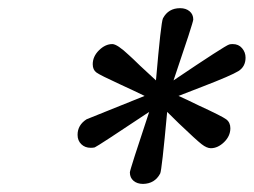

<svg xmlns="http://www.w3.org/2000/svg" viewBox="-20 -770 621 470"><path d="M169.9 -439.9Q169.9 -463.9 191.9 -478Q193.8 -479 334 -535.2Q309.1 -547.4 272.9 -564Q225.1 -585.9 216.1 -592.5Q207 -599.1 207 -612.8Q207 -631.8 222.4 -647Q237.8 -662.1 254.9 -662.1Q267.1 -662.1 295.9 -634.8Q302.7 -628.9 323.2 -608.9Q347.2 -586.9 361.8 -573.2Q374 -715.3 378.9 -725.1Q392.1 -750 420.9 -750Q435.1 -750 444.1 -742.4Q453.1 -734.9 453.1 -722.2Q453.1 -715.3 404.8 -573.2Q530.8 -658.2 541 -661.1Q543.9 -662.1 549.8 -662.1Q564 -662.1 572.5 -652.1Q581.1 -642.1 581.1 -628.9Q581.1 -606.9 563.5 -595.9Q545.9 -585 476.1 -558.1Q439.9 -543.9 417 -535.2Q437 -526.4 467.8 -511.2Q523.9 -485.4 533.9 -477.8Q543.9 -470.2 543.9 -456.1Q543.9 -437 528.6 -422.1Q513.2 -407.2 496.1 -407.2Q486.3 -407.2 473.6 -417Q460.9 -426.8 418 -467.8Q399.9 -485.8 389.2 -496.1Q376 -352.1 372.1 -345.2Q358.9 -320.3 330.1 -319.8Q315.9 -319.8 306.9 -327.4Q297.9 -335 297.9 -348.1Q297.9 -354 345.2 -496.1Q219.2 -412.1 211.9 -409.2Q208 -408.2 202.1 -408.2Q188 -408.2 179 -417Q169.9 -425.8 169.9 -439.9Z"/></svg>

Font: CMU Bright
Style: SemiBoldOblique
Weight: 600
Italic angle: -12°
Version: Version 0.7.0